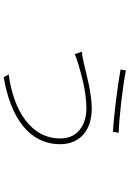

<svg xmlns="http://www.w3.org/2000/svg" viewBox="149 -806 702 1040"><g transform="rotate(90 500.0 -286.0)"><path d="M730 -262C730 -101 577 -8 383 18L398 45C613 9 761 -91 761 -261C761 -373 679 -432 569 -432C483 -432 379 -402 322 -389C302 -384 278 -380 260 -379L273 -340C286 -345 305 -353 330 -360C387 -376 475 -403 569 -403C645 -403 730 -364 730 -262ZM362 -617 356 -588C442 -572 622 -550 694 -547L699 -578C616 -580 445 -600 362 -617Z"/></g></svg>

Font: Harano Aji Gothic KR ExtraLight
Style: Regular
Weight: 250
Foundry: Masamichi Hosoda
Version: HaranoAjiGothicKR-ExtraLight version 20220220;ttx 4.29.1